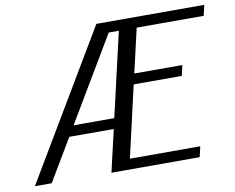

<svg xmlns="http://www.w3.org/2000/svg" viewBox="-77 -800 1103 901"><g transform="rotate(-10 475.0 -350.0)"><path d="M441.4 -250 533.7 -649.9H485.4L247.6 -250ZM430.2 -200.2H218.3L99.1 0H19L435.5 -700.2H949.7L938 -649.9H618.7L570.3 -439.9H799.3L787.6 -390.1H558.6L480.5 -49.8H815.9L804.2 0H383.8Z"/></g></svg>

Font: Pfennig
Style: Italic
Weight: 500
Italic angle: -13°
Version: Version 20120410 ; ttfautohint (v0.8)